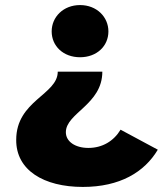

<svg xmlns="http://www.w3.org/2000/svg" viewBox="-20 -571 643 758"><path d="M307 167C453 167 550 109 603 20L456 -59C429 -14 384 13 329 13C277 13 240 -12 240 -49C240 -125 384 -158 384 -288H208C208 -197 44 -174 44 -19C43 101 153 167 307 167ZM296 -345C362 -345 408 -389 408 -447C408 -504 362 -551 296 -551C230 -551 184 -504 184 -447C184 -389 230 -345 296 -345Z"/></svg>

Font: Montserrat-Alt1 ExtBd
Style: Regular
Weight: 800
Designer: Differentunic
Foundry: Differentunic
Version: Version 7.222